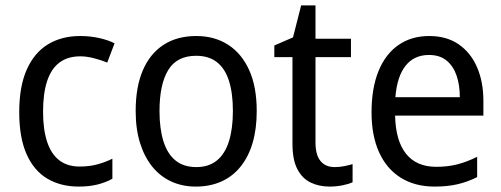

<svg xmlns="http://www.w3.org/2000/svg" viewBox="-20 -679 1851 709"><path d="M271 10Q204 10 154.5 -19.5Q105 -49 78 -110Q51 -171 51 -265Q51 -360 79 -422.5Q107 -485 157.5 -515.5Q208 -546 276 -546Q313 -546 346.5 -538.5Q380 -531 403 -519L376 -448Q354 -457 327 -464Q300 -471 277 -471Q230 -471 199.5 -448Q169 -425 154 -379.5Q139 -334 139 -266Q139 -201 154 -155.5Q169 -110 199 -87Q229 -64 274 -64Q310 -64 339.5 -72Q369 -80 395 -93V-19Q370 -5 339.5 2.5Q309 10 271 10Z M928 -269Q928 -203 913 -152Q898 -101 869 -64.5Q840 -28 798 -9Q756 10 703 10Q653 10 612 -9Q571 -28 542 -64Q513 -100 497 -151.5Q481 -203 481 -269Q481 -358 507.5 -419.5Q534 -481 584 -513.5Q634 -546 705 -546Q772 -546 822 -514Q872 -482 900 -420.5Q928 -359 928 -269ZM569 -269Q569 -204 583.5 -157.5Q598 -111 628 -86.5Q658 -62 705 -62Q751 -62 781 -86.5Q811 -111 825.5 -157.5Q840 -204 840 -269Q840 -335 825.5 -380.5Q811 -426 781 -449.5Q751 -473 704 -473Q633 -473 601 -420Q569 -367 569 -269Z M1216 -62Q1234 -62 1251.5 -65.5Q1269 -69 1282 -73V-6Q1267 1 1244 5.5Q1221 10 1197 10Q1158 10 1127 -5Q1096 -20 1078 -54.5Q1060 -89 1060 -148V-468H993V-511L1062 -541L1092 -659H1145V-536H1276V-468H1145V-153Q1145 -107 1163.5 -84.5Q1182 -62 1216 -62Z M1565 -546Q1629 -546 1673.5 -515.5Q1718 -485 1741.5 -431Q1765 -377 1765 -306V-252H1439Q1441 -159 1479.5 -111Q1518 -63 1591 -63Q1633 -63 1668.5 -72Q1704 -81 1742 -100V-25Q1706 -7 1669 1.5Q1632 10 1585 10Q1512 10 1459.5 -23Q1407 -56 1379.5 -117.5Q1352 -179 1352 -264Q1352 -353 1377.5 -416Q1403 -479 1451 -512.5Q1499 -546 1565 -546ZM1564 -476Q1509 -476 1477.5 -436Q1446 -396 1440 -320H1678Q1678 -365 1666 -400Q1654 -435 1629 -455.5Q1604 -476 1564 -476Z"/></svg>

Font: Noto Sans Devanagari SemiCondensed
Style: Regular
Weight: 400
Width: 4
Designer: Jelle Bosma - Monotype Design Team
Foundry: Monotype Imaging Inc.
Version: Version 2.006